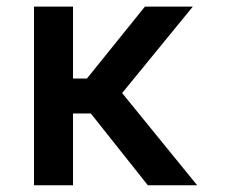

<svg xmlns="http://www.w3.org/2000/svg" viewBox="-20 -548 684 568"><path d="M196 -528.4V-315.7H237.2L408.7 -528.4H550.4L341.3 -272.7L563.2 0H417.3L248.6 -212.4H196V0H80.6V-528.4Z"/></svg>

Font: Inter UI Medium
Style: Regular
Weight: 500
Designer: Rasmus Andersson
Foundry: rsms
Version: 3.2;8d6f07862